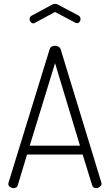

<svg xmlns="http://www.w3.org/2000/svg" viewBox="-20 -974 569 994"><path d="M50 0Q44 0 37.5 -3Q31 -6 27 -10.5Q23 -15 23 -22Q23 -25 24 -28L237 -719Q240 -729 248 -733Q256 -737 265 -737Q274 -737 282.5 -732.5Q291 -728 294 -719L505 -28Q506 -25 506 -22Q506 -17 501.5 -11.5Q497 -6 490.5 -3Q484 0 477 0Q470 0 464.5 -3.5Q459 -7 457 -15L408 -174H120L72 -15Q70 -7 64 -3.5Q58 0 50 0ZM134 -220H394L265 -647ZM153 -853Q145 -853 139 -859.5Q133 -866 133 -876Q133 -881 136 -885.5Q139 -890 144 -893L248 -949Q256 -954 265 -954Q274 -954 282 -949L386 -894Q392 -891 394.5 -885.5Q397 -880 397 -874Q397 -866 391.5 -860Q386 -854 378 -854Q376 -854 373.5 -855Q371 -856 369 -857L265 -912L161 -856Q159 -855 157 -854Q155 -853 153 -853Z"/></svg>

Font: Dosis Light
Style: Regular
Weight: 300
Designer: EdgarTolentino, PabloImpallari, IginoMarini
Foundry: EdgarTolentino, PabloImpallari, IginoMarini
Version: Version 3.001; ttfautohint (v1.8.2)